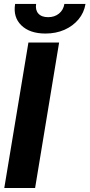

<svg xmlns="http://www.w3.org/2000/svg" viewBox="-20 -940 448 960"><path d="M275.6 -727.5 155.5 0H1.4L122.1 -727.5ZM207.2 -772.3Q128.9 -772.3 86.8 -813.2Q44.6 -854.2 55.6 -920.3H160.6Q155.8 -890 171.8 -872.1Q187.9 -854.1 220.7 -854.1Q252.9 -854.1 275 -872.1Q297 -890 301.9 -920.3H407.5Q400.3 -876.4 372.5 -843.1Q344.7 -809.8 302.2 -791Q259.7 -772.3 207.2 -772.3Z"/></svg>

Font: Inter Tight
Style: Italic
Weight: 400
Italic angle: -9.39999°
Designer: Rasmus Andersson
Foundry: rsms
Version: Version 3.002